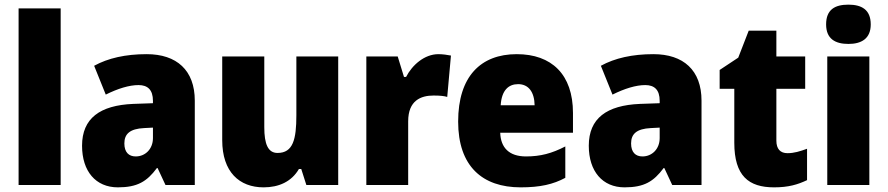

<svg xmlns="http://www.w3.org/2000/svg" viewBox="-20 -796 3821 826"><path d="M241 0V-760H60V0Z M611 -563C520 -563 445 -546 385 -513L435 -389C487 -415 536 -430 576 -430C615 -430 638 -410 638 -362V-352L553 -349C410 -343 333 -287 333 -169C333 -59 392 10 487 10C571 10 612 -15 655 -73H658L692 0H818V-363C818 -494 740 -563 611 -563ZM600 -245 638 -247V-202C638 -155 605 -123 564 -123C534 -123 515 -141 515 -179C515 -220 539 -242 600 -245Z M1435 -553H1255V-300C1255 -197 1241 -138 1174 -138C1133 -138 1117 -176 1117 -249V-553H936V-193C936 -56 1010 10 1114 10C1179 10 1234 -14 1266 -69H1276L1298 0H1435Z M1866 -563C1806 -563 1753 -516 1727 -465H1718L1691 -553H1556V0H1736V-274C1736 -364 1791 -385 1845 -385C1874 -385 1891 -383 1904 -379L1920 -557C1905 -560 1884 -563 1866 -563Z M2203 -563C2048 -563 1951 -467 1951 -273C1951 -81 2055 10 2220 10C2304 10 2360 -3 2412 -31V-166C2354 -136 2305 -123 2243 -123C2170 -123 2134 -161 2132 -225H2445V-310C2445 -476 2353 -563 2203 -563ZM2209 -434C2254 -434 2279 -400 2280 -343H2134C2138 -408 2168 -434 2209 -434Z M2791 -563C2700 -563 2625 -546 2565 -513L2615 -389C2667 -415 2716 -430 2756 -430C2795 -430 2818 -410 2818 -362V-352L2733 -349C2590 -343 2513 -287 2513 -169C2513 -59 2572 10 2667 10C2751 10 2792 -15 2835 -73H2838L2872 0H2998V-363C2998 -494 2920 -563 2791 -563ZM2780 -245 2818 -247V-202C2818 -155 2785 -123 2744 -123C2714 -123 2695 -141 2695 -179C2695 -220 2719 -242 2780 -245Z M3368 -137C3337 -137 3320 -155 3320 -191V-414H3444V-553H3320V-664H3201L3156 -548L3076 -495V-414H3139V-182C3139 -39 3201 10 3310 10C3372 10 3412 -2 3452 -21V-156C3422 -145 3396 -137 3368 -137Z M3630 -776C3572 -776 3534 -755 3534 -691C3534 -629 3573 -607 3630 -607C3685 -607 3726 -629 3726 -691C3726 -755 3686 -776 3630 -776ZM3720 -553H3539V0H3720Z"/></svg>

Font: Noto Sans Telugu SemiCondensed Black
Style: Regular
Weight: 900
Width: 4
Designer: Jelle Bosma - Monotype Design Team
Foundry: Monotype Imaging Inc.
Version: Version 2.005